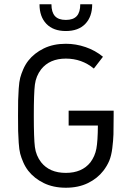

<svg xmlns="http://www.w3.org/2000/svg" viewBox="-20 -878 620 904"><path d="M166 -857.9H222.2Q222.2 -820.8 238.5 -802.5Q254.9 -784.2 290 -784.2Q325.2 -784.2 341.6 -802.5Q357.9 -820.8 357.9 -857.9H414.1Q414.1 -799.3 381.6 -765.6Q349.1 -731.9 290 -731.9Q231 -731.9 198.5 -765.6Q166 -799.3 166 -857.9ZM290 -671.9Q337.4 -671.9 383.1 -656.2Q428.7 -640.6 464.8 -610.8L421.9 -555.2Q365.2 -602.1 290 -602.1Q213.9 -602.1 173.8 -551.8Q149.4 -520 144.3 -479.7Q139.2 -439.5 139.2 -333Q139.2 -226.1 144.3 -185.8Q149.4 -145.5 173.8 -113.8Q213.4 -64 290 -64Q366.2 -64 405.8 -113.8Q427.2 -142.6 433.8 -178.2Q440.4 -213.9 440.9 -287.1H303.2V-356.9H515.1V-333Q515.1 -273.4 514.2 -245.1Q513.2 -216.8 508.8 -180.9Q504.4 -145 494.4 -121.1Q484.4 -97.2 466.8 -74.2Q438.5 -37.6 393.8 -15.9Q349.1 5.9 290 5.9Q231 5.9 186 -16.1Q141.1 -38.1 112.8 -74.2Q98.6 -92.8 89.4 -114.3Q80.1 -135.7 75.2 -154.1Q70.3 -172.4 68.1 -205.6Q65.9 -238.8 65.4 -261.2Q64.9 -283.7 64.9 -333Q64.9 -382.3 65.4 -404.8Q65.9 -427.2 68.1 -460.4Q70.3 -493.7 75.2 -512Q80.1 -530.3 89.4 -551.8Q98.6 -573.2 112.8 -591.8Q141.1 -627.9 186 -649.9Q231 -671.9 290 -671.9Z"/></svg>

Font: Gidolinya
Style: Regular
Weight: 400
Version: Version 1.0.3